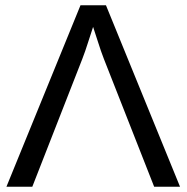

<svg xmlns="http://www.w3.org/2000/svg" viewBox="-20 -708 708 728"><path d="M662.6 0H564.5L374 -484.4Q362.3 -514.6 352.8 -545.2Q343.3 -575.7 333 -606Q322.8 -575.7 313.2 -545.2Q303.7 -514.6 292 -484.4L102.5 0H4.4L285.2 -688H381.8Z"/></svg>

Font: Arimo Nerd Font
Style: Regular
Weight: 400
Designer: Steve Matteson
Foundry: Monotype Imaging Inc.
Version: Version 1.33;Nerd Fonts 3.2.1